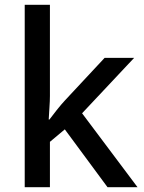

<svg xmlns="http://www.w3.org/2000/svg" viewBox="-20 -780 599 800"><path d="M188 -380Q188 -360 186 -332Q184 -304 183 -282H186Q197 -297 216.5 -321.5Q236 -346 251 -362L416 -539H539L322 -308L553 0H428L250 -241L188 -189V0H83V-760H188Z"/></svg>

Font: Noto Sans Telugu Medium
Style: Regular
Weight: 500
Designer: Jelle Bosma - Monotype Design Team
Foundry: Monotype Imaging Inc.
Version: Version 2.005; ttfautohint (v1.8.4.7-5d5b)